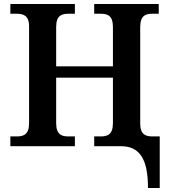

<svg xmlns="http://www.w3.org/2000/svg" viewBox="-20 -734 849 964"><path d="M723 210H782V-49H746C713 -49 684 -57 684 -113V-598C684 -657 712 -665 746 -665H777V-714H453V-665H484C519 -665 547 -657 547 -598V-401H262V-598C262 -657 290 -665 325 -665H356V-714H32V-665H63C96 -665 126 -657 126 -602V-116C126 -57 97 -49 63 -49H32V0H356V-49H325C290 -49 262 -57 262 -116V-344H547V-116C547 -57 519 -49 484 -49H453V0H586C681 0 723 63 723 210Z"/></svg>

Font: Noto Serif SemiBold
Style: Regular
Weight: 600
Designer: Monotype Design Team
Foundry: Monotype Imaging Inc.
Version: Version 2.013